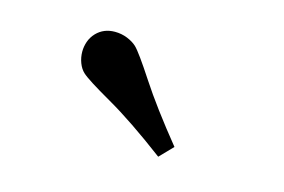

<svg xmlns="http://www.w3.org/2000/svg" viewBox="-45 -860 591 399"><g transform="rotate(15 250.0 -661.0)"><path d="M315.4 -547.4Q240.7 -603.5 187.3 -634Q133.8 -664.6 122.6 -675.3Q115.2 -682.1 110.8 -693.6Q106.4 -705.1 106.4 -717.8Q106.4 -728.5 110.1 -739.3Q113.8 -750 122.1 -758.8Q137.7 -774.9 161.6 -774.9Q175.8 -774.9 188.5 -769.8Q201.2 -764.6 209 -757.3Q220.2 -746.6 253.4 -695.8Q286.6 -645 342.8 -575.7Z"/></g></svg>

Font: Gelasio
Style: Regular
Weight: 400
Designer: Eben Sorkin
Foundry: Eben Sorkin
Version: Version 1.008